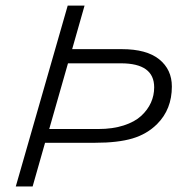

<svg xmlns="http://www.w3.org/2000/svg" viewBox="-20 -675 654 695"><path d="M225.1 -654.8H286.1L241.2 -497.1H420.9Q510.7 -497.1 556.4 -460.2Q602.1 -423.3 602.1 -361.8Q602.1 -279.3 548.8 -226.1Q512.2 -189.5 459.5 -173.8Q406.7 -158.2 325.2 -158.2H143.1L98.1 0H37.1ZM418 -445.8H226.1L158.2 -208H335.9Q387.7 -208 427.7 -220.9Q467.8 -233.9 491.2 -255.6Q514.6 -277.3 526.4 -303.5Q538.1 -329.6 538.1 -358.9Q538.1 -445.8 418 -445.8Z"/></svg>

Font: IntelOne Mono Light
Style: Italic
Weight: 300
Italic angle: -16°
Designer: Fred Shallcrass
Foundry: Frere-Jones Type LLC
Version: Version 1.200;hotconv 1.1.0;makeotfexe 2.6.0;FJTRelease1.2